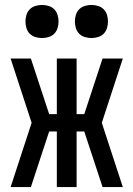

<svg xmlns="http://www.w3.org/2000/svg" viewBox="-20 -757 540 777"><path d="M477 0H395L321 -225H290V0H210V-225H179L105 0H23L108 -260L23 -520H105L179 -295H210V-520H290V-295H321L395 -520H477L392 -260ZM350 -603Q337 -603 323.5 -607Q310 -611 300.5 -620.5Q291 -630 287 -643.5Q283 -657 283 -670Q283 -683 287 -696.5Q291 -710 300.5 -719.5Q310 -729 323.5 -733Q337 -737 350 -737Q363 -737 376.5 -733Q390 -729 399.5 -719.5Q409 -710 413 -696.5Q417 -683 417 -670Q417 -657 413 -643.5Q409 -630 399.5 -620.5Q390 -611 376.5 -607Q363 -603 350 -603ZM150 -603Q137 -603 123.5 -607Q110 -611 100.5 -620.5Q91 -630 87 -643.5Q83 -657 83 -670Q83 -683 87 -696.5Q91 -710 100.5 -719.5Q110 -729 123.5 -733Q137 -737 150 -737Q163 -737 176.5 -733Q190 -729 199.5 -719.5Q209 -710 213 -696.5Q217 -683 217 -670Q217 -657 213 -643.5Q209 -630 199.5 -620.5Q190 -611 176.5 -607Q163 -603 150 -603Z"/></svg>

Font: Iosevka Custom Medium
Style: Regular
Weight: 500
Monospace: yes
Designer: Belleve Invis
Foundry: Belleve Invis
Version: Version 32.5.0; ttfautohint (v1.8.4)